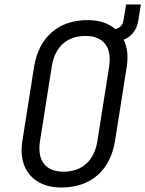

<svg xmlns="http://www.w3.org/2000/svg" viewBox="-20 -830 651 860"><path d="M254 10C386 10 473 -66 495 -197L548 -533C555 -579 550 -620 534 -652C569 -666 592 -696 599 -735L611 -810H545L533 -739C530 -718 516 -703 496 -700C466 -726 424 -740 373 -740C242 -740 155 -664 133 -533L80 -197C60 -73 131 10 254 10ZM265 -61C184 -61 146 -110 159 -197L212 -533C226 -620 280 -669 362 -669C443 -669 482 -620 469 -533L416 -197C402 -110 347 -61 265 -61Z"/></svg>

Font: JetBrains Mono Light
Style: Italic
Weight: 336
Italic angle: -9°
Monospace: yes
Designer: Philipp Nurullin, Konstantin Bulenkov
Foundry: JetBrains
Version: Version 2.305